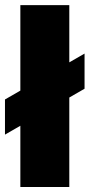

<svg xmlns="http://www.w3.org/2000/svg" viewBox="-36 -748 358 768"><path d="M241.2 -727.5V0H45.4V-727.5ZM-16.1 -209.5V-350.1L302.2 -533.7V-393.1Z"/></svg>

Font: Inter 24pt Black
Style: Regular
Weight: 900
Designer: Rasmus Andersson
Foundry: rsms
Version: Version 4.001;git-66647c0bb